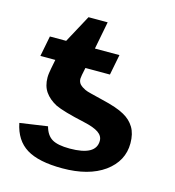

<svg xmlns="http://www.w3.org/2000/svg" viewBox="-101 -737 757 832"><g transform="rotate(15 278.0 -321.0)"><path d="M103 -436H36L54 -528H127L194 -652H280L256 -528H366L348 -436H238Q229 -395 229 -386Q229 -371 238 -361Q248 -351 263 -344Q271 -340 291.5 -335Q312 -330 344 -322Q413 -306 446 -287Q477 -270 494 -242Q511 -214 511 -171Q511 -91 441 -40Q371 10 253 10Q147 10 92.5 -23.5Q38 -57 23 -132L147 -150Q157 -112 182.5 -96.5Q208 -81 262 -81Q380 -81 380 -147Q380 -169 359 -183.5Q338 -198 292 -208Q196 -229 160 -246Q126 -264 108 -290Q90 -316 90 -354Q90 -364 91.5 -374Q93 -384 95 -395Z"/></g></svg>

Font: Libra Sans Modern
Style: Bold Italic
Weight: 700
Italic angle: -12°
Foundry: Stefan Peev, Context Ltd
Version: Version 1.000